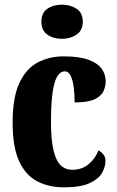

<svg xmlns="http://www.w3.org/2000/svg" viewBox="-20 -791 501 821"><path d="M254 10Q188 10 138.5 -16Q89 -42 61.5 -102.5Q34 -163 34 -266Q34 -375 63 -436.5Q92 -498 141.5 -524Q191 -550 252 -550Q320 -550 359.5 -535Q399 -520 415.5 -496Q432 -472 432 -444Q432 -423 423 -402Q414 -381 385.5 -367Q357 -353 299 -353Q299 -389 295 -419Q291 -449 282 -467.5Q273 -486 257 -486Q239 -486 226 -466.5Q213 -447 205.5 -399.5Q198 -352 198 -267Q198 -167 219 -116Q240 -65 289 -65Q330 -65 358.5 -88.5Q387 -112 401 -148Q414 -141 422.5 -130Q431 -119 431 -103Q431 -78 416.5 -52Q402 -26 363.5 -8Q325 10 254 10ZM245 -625Q208 -625 182.5 -643Q157 -661 157 -698Q157 -736 182.5 -753.5Q208 -771 245 -771Q281 -771 307.5 -753.5Q334 -736 334 -698Q334 -661 307.5 -643Q281 -625 245 -625Z"/></svg>

Font: Noto Serif Sinhala ExtraCondensed Black
Style: Regular
Weight: 900
Width: 2
Designer: Jelle Bosma - Monotype Design Team
Foundry: Monotype Imaging Inc.
Version: Version 2.007; ttfautohint (v1.8.4.7-5d5b)